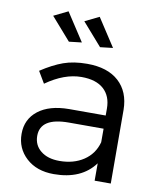

<svg xmlns="http://www.w3.org/2000/svg" viewBox="-85 -822 746 892"><g transform="rotate(10 288.5 -375.5)"><path d="M252 -622.1 191.9 -615.2 99.1 -721.2 166 -753.9ZM398.9 -622.1 338.9 -615.2 246.1 -721.2 313 -753.9ZM498 0H421.9V-82Q359.4 2.9 229 2.9Q148.4 2.9 99.1 -42.2Q49.8 -87.4 49.8 -155.8Q49.8 -225.1 102.3 -265.9Q154.8 -306.6 247.1 -307.1H419.9V-339.8Q419.9 -398.4 383.8 -431.2Q347.7 -463.9 278.8 -463.9Q198.2 -463.9 111.8 -402.8L79.1 -458Q134.8 -494.6 182.6 -511.7Q230.5 -528.8 293.9 -528.8Q390.6 -528.8 443.4 -480.7Q496.1 -432.6 497.1 -348.1ZM244.1 -62Q311.5 -62 358.6 -93.5Q405.8 -125 420.9 -181.2V-245.1H256.8Q123 -245.1 123 -159.2Q123 -115.2 156 -88.6Q189 -62 244.1 -62Z"/></g></svg>

Font: Montserrat-Arabic Light
Style: Regular
Weight: 300
Designer: Mohamed Gaber
Foundry: Kief Type Foundry
Version: Version 5.008;PS 005.008;hotconv 1.0.88;makeotf.lib2.5.64775